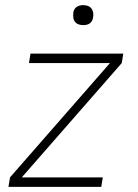

<svg xmlns="http://www.w3.org/2000/svg" viewBox="-20 -729 540 749"><path d="M13 0 19 -37 409 -483H93L99 -520H461L455 -483L65 -37H381L375 0ZM305 -631Q295 -631 286.5 -634Q278 -637 272.5 -644Q267 -651 266 -660.5Q265 -670 266 -680Q267 -686 270 -692Q273 -698 279 -702Q285 -706 291.5 -707.5Q298 -709 304 -709Q314 -709 322.5 -706Q331 -703 336.5 -696Q342 -689 343.5 -679.5Q345 -670 343 -660Q342 -654 339 -648Q336 -642 330.5 -638Q325 -634 318 -632.5Q311 -631 305 -631Z"/></svg>

Font: Iosevka Extralight
Style: Italic
Weight: 200
Italic angle: -9°
Monospace: yes
Designer: Belleve Invis
Foundry: Belleve Invis
Version: Version 32.5.0; ttfautohint (v1.8.4)